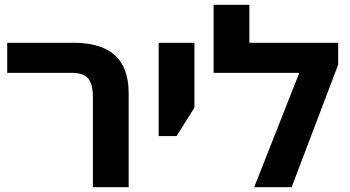

<svg xmlns="http://www.w3.org/2000/svg" viewBox="-20 -780 1459 800"><path d="M367.1 0V-374.2Q367.1 -430.4 346.9 -453.5Q326.7 -476.5 279.6 -476.5H10.1V-601.8H285.6Q401.4 -601.8 458.7 -550Q516.1 -498.1 516.1 -391.2V0Z M641.1 -213V-601.8H790.1V-331.5L715.6 -213Z M1019 -601.8H1389V-510.2L1195.1 0H1039.1L1227.1 -476.5H870V-760H1019Z"/></svg>

Font: Noto Sans Hebrew
Style: Regular
Weight: 400
Designer: Monotype Design Team
Foundry: Monotype Imaging Inc.
Version: Version 2.003;January 10, 2023;FontCreator 14.0.0.2877 64-bi